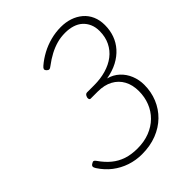

<svg xmlns="http://www.w3.org/2000/svg" viewBox="-283 -1194 1372 1372"><g transform="rotate(-45 403.5 -508.0)"><path d="M342 19Q280 19 223.5 0Q167 -19 120 -55Q73 -91 38 -145Q29 -159 29.5 -168.5Q30 -178 42 -185Q55 -194 62.5 -192Q70 -190 78 -178Q112 -129 151 -97Q190 -65 238 -49Q286 -33 348 -33Q416 -33 471 -54.5Q526 -76 565 -114.5Q604 -153 624.5 -205Q645 -257 645 -316Q645 -379 620 -425Q595 -471 548 -496.5Q501 -522 434 -522H362Q356 -522 352.5 -528Q349 -534 351 -546Q355 -560 361.5 -566Q368 -572 376 -572H449Q513 -572 568 -588Q623 -604 663.5 -635Q704 -666 727 -712.5Q750 -759 750 -819Q750 -858 736.5 -889Q723 -920 699 -941.5Q675 -963 641 -973.5Q607 -984 567 -984Q522 -984 482.5 -973Q443 -962 404 -941.5Q365 -921 324 -890Q311 -879 301.5 -879Q292 -879 283 -889Q273 -900 275.5 -908.5Q278 -917 291 -928Q327 -959 372.5 -983.5Q418 -1008 469.5 -1021.5Q521 -1035 574 -1035Q623 -1035 665 -1021Q707 -1007 739.5 -979.5Q772 -952 789.5 -912Q807 -872 807 -822Q807 -769 790.5 -723Q774 -677 741 -640Q708 -603 660 -577.5Q612 -552 548 -541Q597 -528 632 -495.5Q667 -463 685.5 -417.5Q704 -372 704 -321Q704 -250 678.5 -188Q653 -126 605.5 -79.5Q558 -33 491 -7Q424 19 342 19Z"/></g></svg>

Font: Playwrite CO ExtraLight
Style: Regular
Weight: 250
Version: Version 1.002